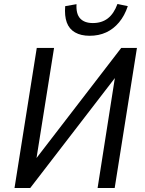

<svg xmlns="http://www.w3.org/2000/svg" viewBox="-20 -946 729 966"><path d="M53 0 165 -705H252L162 -140L153 -137L590 -705H669L557 0H471L560 -567L570 -569L132 0ZM431 -766Q387 -766 357.5 -783Q328 -800 316 -833Q304 -866 308 -915L365 -925Q362 -876 383.5 -853Q405 -830 447 -830Q492 -830 522.5 -853.5Q553 -877 571 -926L623 -915Q607 -867 579 -833.5Q551 -800 514 -783Q477 -766 431 -766Z"/></svg>

Font: Nunito Sans 7pt Condensed Medium
Style: Italic
Weight: 500
Width: 3
Italic angle: -9°
Designer: Vernon Adams
Foundry: Vernon Adams
Version: Version 3.101;gftools[0.9.27]